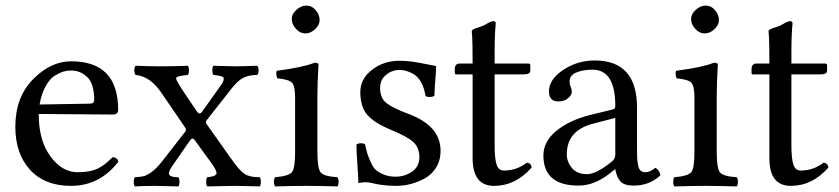

<svg xmlns="http://www.w3.org/2000/svg" viewBox="-20 -667 3011 689"><path d="M122 -292 303 -295Q318 -295 318 -309Q318 -366 293.5 -390Q269 -414 235 -414Q222 -414 209 -410.5Q196 -407 177.5 -396Q159 -385 144 -358Q129 -331 122 -292ZM235 0Q140 0 87.5 -58Q35 -116 35 -212Q35 -318 98.5 -382.5Q162 -447 235 -447Q404 -447 404 -273Q404 -256 385 -256L119 -258Q119 -174 151 -121Q195 -49 260 -49Q302 -49 328.5 -61Q355 -73 384 -103Q401 -102 405 -87Q338 0 235 0Z M640 -336 686 -268Q696 -253 705 -266L770 -357Q783 -374 783 -385Q783 -394 755 -397Q749 -398 746 -398Q742 -402 742 -414Q742 -427 746 -431Q758 -431 786 -430Q814 -429 830 -429Q846 -429 870 -430Q894 -431 903 -431Q908 -426 908 -414Q908 -403 903 -398Q873 -398 852.5 -387.5Q832 -377 806 -343L722 -236Q716 -229 722 -221L812 -94Q841 -53 859 -42Q877 -31 912 -31Q916 -27 916 -14Q916 -2 912 2Q902 2 873 1Q844 0 823 0Q804 0 771 1Q738 2 724 2Q720 -2 720 -14Q720 -27 724 -31Q757 -34 757 -46Q757 -57 737 -84L679 -164Q670 -176 661 -162L598 -71Q586 -53 586 -45Q586 -31 620 -31Q624 -27 624 -14Q624 -2 620 2Q608 2 580 1Q552 0 536 0Q504 0 464 2Q460 -2 460 -14Q460 -27 464 -31Q485 -32 496.5 -35Q508 -38 525 -50.5Q542 -63 561 -87L645 -195Q650 -200 644 -210L557 -337Q518 -393 467 -398Q462 -403 462 -414Q462 -426 467 -431Q519 -429 553 -429Q600 -429 654 -431Q658 -427 658 -414Q658 -402 654 -398Q616 -394 613 -389Q612 -387 612 -385Q612 -378 640 -336Z M1027 -599Q1027 -617 1044 -632Q1061 -647 1079 -647Q1099 -647 1113 -630.5Q1127 -614 1127 -595Q1127 -578 1111 -562.5Q1095 -547 1075 -547Q1057 -547 1042 -563.5Q1027 -580 1027 -599ZM1119 -122Q1119 -62 1131 -48Q1143 -34 1191 -31Q1195 -25 1195 -14Q1195 -4 1191 2Q1123 0 1079 0Q1035 0 967 2Q963 -4 963 -14Q963 -25 967 -31Q1015 -35 1027 -48.5Q1039 -62 1039 -122V-317Q1039 -359 1027.5 -370.5Q1016 -382 975 -386Q969 -402 973 -413Q1067 -425 1109 -442Q1123 -442 1123 -435Q1119 -371 1119 -321Z M1259 -148Q1264 -153 1276 -153Q1284 -153 1290 -149Q1295 -126 1298.5 -115Q1302 -104 1310.5 -85Q1319 -66 1329 -57Q1339 -48 1357.5 -40.5Q1376 -33 1400 -33Q1432 -33 1458.5 -51Q1485 -69 1485 -103Q1485 -136 1464.5 -156Q1444 -176 1383 -201Q1323 -226 1298 -255Q1273 -284 1273 -337Q1273 -384 1315 -416.5Q1357 -449 1414 -449Q1437 -449 1461 -445.5Q1485 -442 1511.5 -436.5Q1538 -431 1545 -430Q1545 -414 1542 -378Q1539 -342 1539 -324Q1535 -319 1521 -319Q1511 -319 1507 -323Q1502 -353 1490.5 -373Q1479 -393 1463.5 -401.5Q1448 -410 1436.5 -413Q1425 -416 1414 -416Q1387 -416 1365.5 -398.5Q1344 -381 1344 -352Q1344 -315 1367 -297Q1390 -279 1444 -259Q1561 -216 1561 -126Q1561 -91 1544.5 -65Q1528 -39 1502 -25.5Q1476 -12 1451 -6Q1426 0 1402 0Q1353 0 1311 -11Q1304 -13 1291 -13Q1281 -13 1266 -10Q1266 -30 1262.5 -76.5Q1259 -123 1259 -148Z M1630 -439H1676Q1676 -477 1675.5 -502Q1675 -527 1674.5 -534.5Q1674 -542 1673.5 -547Q1673 -552 1673 -555Q1673 -562 1695 -568Q1715 -574 1729 -583Q1743 -591 1751 -591Q1759 -591 1759 -583Q1755 -543 1755 -478V-439H1875Q1883 -439 1883 -433V-413Q1883 -400 1859 -400H1755V-147Q1755 -98 1762 -76.5Q1769 -55 1788 -55Q1834 -55 1870 -83Q1885 -83 1888 -66Q1830 0 1753 0Q1676 0 1676 -99V-400H1617Q1612 -400 1612 -406V-419Q1612 -439 1630 -439Z M2188 -244 2108 -223Q2014 -199 2014 -113Q2014 -86 2032.5 -64Q2051 -42 2086 -42Q2120 -42 2174 -86Q2188 -96 2188 -112ZM2024 -375Q2024 -364 2028 -355Q2032 -346 2032 -337Q2032 -326 2018.5 -314.5Q2005 -303 1984 -303Q1950 -303 1950 -339Q1950 -382 2001 -416Q2052 -450 2114 -450Q2266 -450 2266 -281V-134Q2266 -111 2266.5 -100Q2267 -89 2269.5 -75Q2272 -61 2278.5 -55Q2285 -49 2296 -49Q2313 -49 2332 -65Q2347 -56 2350 -38Q2311 -1 2254 -1Q2220 -1 2206.5 -16Q2193 -31 2188 -59H2186L2166 -43Q2112 -1 2056 -1Q1930 -1 1930 -109Q1930 -159 1976 -197Q2022 -235 2096 -254L2182 -275Q2188 -278 2188 -287Q2188 -417 2106 -417Q2073 -417 2048.5 -407Q2024 -397 2024 -375Z M2460 -599Q2460 -617 2477 -632Q2494 -647 2512 -647Q2532 -647 2546 -630.5Q2560 -614 2560 -595Q2560 -578 2544 -562.5Q2528 -547 2508 -547Q2490 -547 2475 -563.5Q2460 -580 2460 -599ZM2552 -122Q2552 -62 2564 -48Q2576 -34 2624 -31Q2628 -25 2628 -14Q2628 -4 2624 2Q2556 0 2512 0Q2468 0 2400 2Q2396 -4 2396 -14Q2396 -25 2400 -31Q2448 -35 2460 -48.5Q2472 -62 2472 -122V-317Q2472 -359 2460.5 -370.5Q2449 -382 2408 -386Q2402 -402 2406 -413Q2500 -425 2542 -442Q2556 -442 2556 -435Q2552 -371 2552 -321Z M2695 -439H2741Q2741 -477 2740.5 -502Q2740 -527 2739.5 -534.5Q2739 -542 2738.5 -547Q2738 -552 2738 -555Q2738 -562 2760 -568Q2780 -574 2794 -583Q2808 -591 2816 -591Q2824 -591 2824 -583Q2820 -543 2820 -478V-439H2940Q2948 -439 2948 -433V-413Q2948 -400 2924 -400H2820V-147Q2820 -98 2827 -76.5Q2834 -55 2853 -55Q2899 -55 2935 -83Q2950 -83 2953 -66Q2895 0 2818 0Q2741 0 2741 -99V-400H2682Q2677 -400 2677 -406V-419Q2677 -439 2695 -439Z"/></svg>

Font: Triodion Unicode
Style: Normal
Weight: 400
Version: Version 1.1